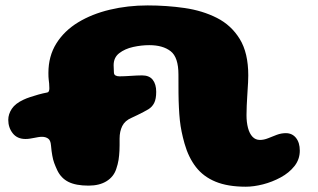

<svg xmlns="http://www.w3.org/2000/svg" viewBox="-20 -659 1174 708"><path d="M306.5 25.5Q260 25.5 232.5 11.8Q205 -2 191 -31.5Q187.5 -39 184.8 -45.5Q182 -52 179.8 -58.2Q177.5 -64.5 175.8 -71.2Q174 -78 172.8 -85.5Q171.5 -93 170.2 -102.2Q169 -111.5 168 -123Q166.5 -142 157.2 -148.2Q148 -154.5 135 -154.5Q127.5 -154.5 120.2 -153.2Q113 -152 105.8 -150.5Q98.5 -149 90.5 -147.8Q82.5 -146.5 74 -146.5Q43.5 -146.5 27 -167.5Q10.5 -188.5 10.5 -217Q10.5 -238 23.5 -257.8Q36.5 -277.5 67 -291.5Q77.5 -296.5 91.8 -301.2Q106 -306 122.2 -310.5Q138.5 -315 154.5 -318Q162 -319.5 162 -333.5Q162 -344.5 161.2 -351.2Q160.5 -358 159.5 -366.2Q158.5 -374.5 158.5 -390Q158.5 -452 187.8 -498.8Q217 -545.5 268 -576.5Q319 -607.5 385 -623.2Q451 -639 524.5 -639Q594.5 -639 660.5 -629.5Q726.5 -620 779.8 -593Q833 -566 864.2 -515Q895.5 -464 895.5 -381Q895.5 -368.5 894.8 -355.8Q894 -343 893.2 -329.2Q892.5 -315.5 891.5 -300.5Q890.5 -285.5 889.8 -269.2Q889 -253 889 -234.5Q889 -208 894.5 -187.2Q900 -166.5 911 -154.8Q922 -143 938.5 -143Q953 -143 968.5 -149.2Q984 -155.5 1000.5 -161.8Q1017 -168 1034 -168Q1057.5 -168 1071.5 -150.5Q1085.5 -133 1085.5 -103.5Q1085.5 -71.5 1065.8 -46.5Q1046 -21.5 1015 -4.8Q984 12 949.8 20.8Q915.5 29.5 886.5 29.5Q820 29.5 775 11Q730 -7.5 702.5 -43Q675 -78.5 660.5 -129.5Q654 -152.5 649.8 -173.2Q645.5 -194 643.2 -215.5Q641 -237 639.8 -261.5Q638.5 -286 638.2 -316Q638 -346 638 -384Q638 -448 609.2 -470.2Q580.5 -492.5 530.5 -492.5Q501.5 -492.5 471 -485.8Q440.5 -479 419.8 -463Q399 -447 399 -418.5Q399 -409.5 399.5 -405.5Q400 -401.5 400 -393Q400 -384 405.8 -380.8Q411.5 -377.5 420.5 -377.5Q429.5 -377.5 440 -378Q450.5 -378.5 461.5 -379.2Q472.5 -380 483.5 -380.5Q494.5 -381 504 -381Q530.5 -381 543.2 -364.8Q556 -348.5 556 -320.5Q556 -294 548.5 -279.2Q541 -264.5 527 -256Q519.5 -251.5 509 -246Q498.5 -240.5 487.2 -235Q476 -229.5 465 -224.5Q440.5 -214 430.8 -194.2Q421 -174.5 421 -148Q421 -134.5 421 -123.5Q421 -112.5 420.5 -103.2Q420 -94 419.2 -85.8Q418.5 -77.5 417.2 -69.5Q416 -61.5 413.8 -53.2Q411.5 -45 408.5 -35.5Q399 -7 372.8 9.2Q346.5 25.5 306.5 25.5Z"/></svg>

Font: Gluten Black
Style: Regular
Weight: 900
Designer: Tyler Finck
Foundry: Etcetera Type Company
Version: Version 1.300